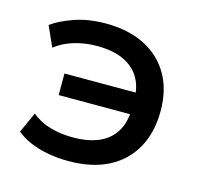

<svg xmlns="http://www.w3.org/2000/svg" viewBox="-82 -598 735 696"><g transform="rotate(15 286.0 -249.5)"><path d="M230 9Q190 9 152.5 2Q115 -5 85 -18Q55 -31 34 -49L69 -126Q98 -101 138.5 -89.5Q179 -78 223 -78Q280 -78 320 -95Q360 -112 381.5 -146.5Q403 -181 404 -232L413 -213H135V-294H413L404 -273Q403 -319 382.5 -352Q362 -385 322.5 -403Q283 -421 223 -421Q181 -421 140.5 -409.5Q100 -398 68 -373L34 -449Q65 -472 117 -490Q169 -508 233 -508Q319 -508 380 -477Q441 -446 474 -389Q507 -332 507 -252Q507 -172 474 -113Q441 -54 379.5 -22.5Q318 9 230 9Z"/></g></svg>

Font: Nunito Sans 7pt SemiBold
Style: Regular
Weight: 600
Designer: Vernon Adams
Foundry: Vernon Adams
Version: Version 3.101;gftools[0.9.27]